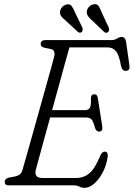

<svg xmlns="http://www.w3.org/2000/svg" viewBox="-20 -893 644 925"><path d="M336 0H21.5Q2 0 3 -17.5Q3 -32 21.5 -37L53 -43Q67 -46 75.8 -53.2Q84.5 -60.5 89 -77Q93 -90 104.5 -131Q116 -172 132.2 -229.5Q148.5 -287 166 -349.8Q183.5 -412.5 199.5 -469.8Q215.5 -527 226.8 -567.5Q238 -608 241 -620Q244.5 -633.5 241 -643.8Q237.5 -654 226.5 -656.5L192 -663.5Q176 -668.5 176 -680.5Q176 -700 199.5 -700H517Q532.5 -700 544 -707.5Q555.5 -715 566.5 -715Q583.5 -715 587.5 -690.5L603.5 -578Q607.5 -553 587.5 -551.5Q569.5 -549.5 563 -575Q554 -628.5 538.5 -646.5Q523 -664.5 500.5 -664.5H314.5Q311 -652.5 298.2 -606.8Q285.5 -561 267.8 -496.2Q250 -431.5 231 -362.5H390Q406.5 -362.5 413.2 -374.2Q420 -386 418 -422.5Q420 -439 433 -439Q442 -439 446 -434Q450 -429 451 -422.5L472.5 -285Q476.5 -259 457 -259Q443 -259 437 -279.5Q429 -310.5 419.8 -318.8Q410.5 -327 393.5 -327H221.5Q204.5 -266.5 189.8 -212.2Q175 -158 165 -121Q155 -84 152.5 -74.5Q143 -35.5 184.5 -35.5H346Q383 -35.5 410.2 -57.8Q437.5 -80 464 -145Q472.5 -162.5 484.5 -162.5Q500.5 -162.5 499 -139.5Q493.5 -98 475.5 -63.5Q457.5 -29 434 -8.5Q410.5 12 387.5 12Q373.5 12 362.5 6Q351.5 0 336 0ZM469.5 -834 504 -760Q508.5 -746.5 501 -739Q491.5 -730.5 481.5 -739.5L422 -796Q412 -805 405.2 -813.8Q398.5 -822.5 398 -833.5Q398 -847 406.5 -857.5Q415 -868 427.5 -871.5Q445.5 -876.5 453.8 -865.5Q462 -854.5 469.5 -834ZM341 -834 376.5 -760.5Q381 -747 374 -739Q364.5 -731.5 354.5 -740L294.5 -795.5Q284 -804 277 -812.2Q270 -820.5 269 -831.5Q268.5 -845 277 -856Q285.5 -867 297.5 -870.5Q315.5 -876 324.2 -865Q333 -854 341 -834Z"/></svg>

Font: Fraunces 144pt S100 Light
Style: Italic
Weight: 300
Italic angle: -16°
Version: Version 1.000; ttfautohint (v1.8.3)